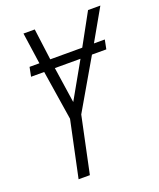

<svg xmlns="http://www.w3.org/2000/svg" viewBox="-134 -797 730 880"><g transform="rotate(-20 231.0 -357.0)"><path d="M96 0H151L209 -275L349 -516H419L428 -561H375L462 -714H402L318 -561H162L142 -714H87L109 -561H61L52 -516H116L154 -274ZM194 -341 168 -516H293Z"/></g></svg>

Font: Noto Sans Condensed Light
Style: Italic
Weight: 300
Width: 3
Italic angle: -12°
Designer: Monotype Design Team
Foundry: Monotype Imaging Inc.
Version: Version 2.013